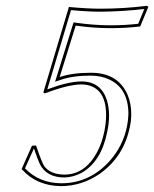

<svg xmlns="http://www.w3.org/2000/svg" viewBox="-20 -630 530 660"><path d="M190.9 9.8Q107.9 9.3 57.1 -45.9L54.2 -48.8L89.8 -128.9L104 -129.9Q124 -70.3 132.3 -58.6Q153.8 -30.3 201.2 -29.8Q271 -29.8 312.5 -104.5Q330.6 -137.7 338.9 -179.2Q344.7 -209.5 344.7 -234.4Q344.7 -322.8 281.7 -337.4Q271 -339.8 259.8 -339.8Q213.4 -339.4 134.8 -309.1L128.9 -312L216.8 -606Q281.2 -600.1 325.2 -600.1Q404.8 -600.1 483.9 -609.9L490.2 -606.9L461.9 -539.1Q413.6 -533.2 359.9 -533.2Q302.2 -533.2 240.2 -542L185.1 -365.2Q228.5 -379.9 293 -379.9Q385.7 -379.9 418.5 -304.2Q431.2 -273.9 431.2 -238.3Q431.2 -217.3 426.8 -195.8Q406.2 -91.3 322.3 -32.2Q261.2 9.3 190.9 9.8ZM190.9 0Q288.6 0 357.9 -77.6Q403.8 -129.9 417 -197.8Q420.9 -218.8 421.4 -238.3Q421.4 -325.2 356.4 -356.4Q328.6 -369.6 293 -370.1Q230 -370.1 188.5 -355.5L169.4 -349.1L232.9 -553.2L241.2 -551.8Q304.2 -543 359.9 -543Q410.6 -543 455.1 -548.3L476.1 -599.1Q399.9 -590.3 325.2 -589.8Q282.7 -589.8 224.1 -595.2L142.6 -322.8Q213.9 -349.6 259.8 -350.1Q327.1 -350.1 347.7 -284.7Q354.5 -261.7 355 -234.4Q355 -207 348.6 -177.2Q328.6 -74.7 260.7 -36.1Q231.9 -20.5 201.2 -20Q140.1 -20 116.7 -66.4Q109.9 -80.6 96.7 -119.6L65.9 -51.3Q114.7 -0.5 190.9 0Z"/></svg>

Font: Linux Biolinum Outline O
Style: Italic
Weight: 400
Italic angle: -12°
Designer: Philipp H. Poll
Foundry: Philipp H. Poll
Version: Version 0.6.2